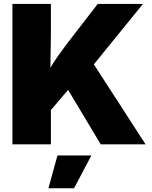

<svg xmlns="http://www.w3.org/2000/svg" viewBox="-20 -748 789 995"><path d="M194.3 -119.6V-313Q215.8 -354.5 236.6 -389.6Q257.3 -424.8 282.7 -460.7Q308.1 -496.6 341.8 -540.5L486.3 -727.5H720.7L416.5 -353L397.9 -358.4ZM44.4 0V-727.5H243.7V-571.3L240.7 -361.8L243.7 -265.6V0ZM502 0 326.7 -292.5 450.2 -439.5 734.4 0ZM231 227.5 277.8 57.6H453.6L363.8 227.5Z"/></svg>

Font: Inter 20pt Black
Style: Regular
Weight: 900
Version: Version 4.001;git-66647c0bb